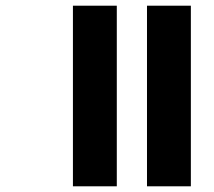

<svg xmlns="http://www.w3.org/2000/svg" viewBox="-20 -654 750 674"><path d="M236 0ZM236 -634H390V0H236ZM496 -634H650V0H496Z"/></svg>

Font: Biryani Heavy
Style: Regular
Weight: 900
Designer: Dan Reynolds and Mathieu Réguer
Foundry: Dan Reynolds and Mathieu Réguer
Version: Version 1.003; ttfautohint (v1.1) -l 5 -r 5 -G 72 -x 0 -D la